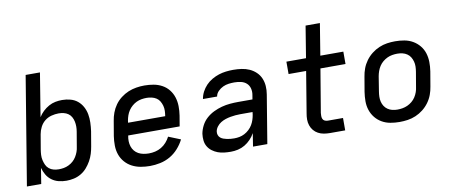

<svg xmlns="http://www.w3.org/2000/svg" viewBox="-66 -1004 3031 1282"><g transform="rotate(-10 1450.0 -363.5)"><path d="M297 8Q269 8 243.5 1.5Q218 -5 197 -20.5Q176 -36 163 -58.5Q150 -81 143 -106L126 0H29L150 -735H247L199 -440Q212 -461 230 -478Q248 -495 269.5 -507Q291 -519 314 -523.5Q337 -528 360 -528Q389 -528 416.5 -520.5Q444 -513 464.5 -496Q485 -479 498 -455Q511 -431 516 -403.5Q521 -376 520 -347Q519 -318 515 -289L498 -189Q494 -165 486.5 -140.5Q479 -116 466 -93Q453 -70 435.5 -50Q418 -30 395 -16.5Q372 -3 346.5 2.5Q321 8 297 8ZM259 -76Q276 -76 293 -79Q310 -82 326.5 -90Q343 -98 356.5 -110Q370 -122 379.5 -137.5Q389 -153 395 -169.5Q401 -186 403 -203L420 -303Q423 -320 423 -337.5Q423 -355 419.5 -371.5Q416 -388 408 -402.5Q400 -417 386.5 -426.5Q373 -436 356 -440Q339 -444 322 -444Q298 -444 273 -437.5Q248 -431 228 -415Q208 -399 196 -375.5Q184 -352 180 -328L163 -228Q160 -210 159 -191.5Q158 -173 162 -155.5Q166 -138 173 -122.5Q180 -107 193.5 -96Q207 -85 224 -80.5Q241 -76 259 -76Z M863 8Q831 8 800 2.5Q769 -3 742 -17Q715 -31 695 -54Q675 -77 665 -105.5Q655 -134 654.5 -166.5Q654 -199 659 -231L676 -331Q680 -358 690 -385Q700 -412 717 -436Q734 -460 758 -478.5Q782 -497 808.5 -508Q835 -519 863 -523.5Q891 -528 918 -528Q950 -528 980.5 -522.5Q1011 -517 1037.5 -502.5Q1064 -488 1082.5 -464.5Q1101 -441 1110 -412.5Q1119 -384 1119.5 -352.5Q1120 -321 1115 -289L1103 -218H754V-217Q750 -198 750.5 -179.5Q751 -161 756.5 -144Q762 -127 773 -113.5Q784 -100 799.5 -91.5Q815 -83 833.5 -79.5Q852 -76 870 -76Q892 -76 913.5 -81Q935 -86 954.5 -97.5Q974 -109 989.5 -126.5Q1005 -144 1015 -164L1097 -131Q1081 -99 1056 -71Q1031 -43 999.5 -25Q968 -7 932.5 0.5Q897 8 863 8ZM768 -302H1020V-303Q1023 -321 1023.5 -338.5Q1024 -356 1019.5 -372.5Q1015 -389 1006.5 -403.5Q998 -418 984 -427Q970 -436 953 -440Q936 -444 918 -444Q901 -444 883.5 -441Q866 -438 850 -430.5Q834 -423 819.5 -410.5Q805 -398 795 -383Q785 -368 779 -351Q773 -334 770 -317Z M1411 8Q1388 8 1365.5 5.5Q1343 3 1323 -4.5Q1303 -12 1285.5 -25Q1268 -38 1257 -56.5Q1246 -75 1243.5 -97.5Q1241 -120 1244 -143Q1249 -171 1263 -198Q1277 -225 1299.5 -245Q1322 -265 1349 -278Q1376 -291 1404 -298.5Q1432 -306 1460.5 -308.5Q1489 -311 1516 -311H1613L1618 -341Q1622 -363 1616.5 -384.5Q1611 -406 1595.5 -420Q1580 -434 1558 -439Q1536 -444 1513 -444Q1494 -444 1474.5 -441.5Q1455 -439 1436.5 -430.5Q1418 -422 1402.5 -406.5Q1387 -391 1384 -371H1288Q1292 -396 1304 -419Q1316 -442 1334 -461Q1352 -480 1375.5 -493.5Q1399 -507 1422.5 -514.5Q1446 -522 1471 -525Q1496 -528 1520 -528Q1549 -528 1577 -524Q1605 -520 1629.5 -509Q1654 -498 1673.5 -479.5Q1693 -461 1703.5 -436.5Q1714 -412 1716 -384Q1718 -356 1713 -327L1659 0H1562L1576 -89Q1564 -67 1546 -48Q1528 -29 1506 -16Q1484 -3 1459.5 2.5Q1435 8 1411 8ZM1449 -76Q1467 -76 1484.5 -79.5Q1502 -83 1518.5 -91.5Q1535 -100 1549.5 -113.5Q1564 -127 1573.5 -143Q1583 -159 1588.5 -176Q1594 -193 1597 -211L1599 -228H1516Q1499 -228 1482.5 -226.5Q1466 -225 1449 -222Q1432 -219 1415 -213.5Q1398 -208 1382.5 -198.5Q1367 -189 1355.5 -174Q1344 -159 1341 -142Q1339 -129 1343 -117.5Q1347 -106 1356 -98.5Q1365 -91 1376.5 -87Q1388 -83 1400 -80.5Q1412 -78 1424.5 -77Q1437 -76 1449 -76Z M2084 0Q2063 0 2042.5 -3.5Q2022 -7 2004.5 -16.5Q1987 -26 1974.5 -41Q1962 -56 1955.5 -75Q1949 -94 1949 -115Q1949 -136 1953 -157L1999 -436H1880V-520H2013L2048 -735H2145L2110 -520H2266V-436H2096L2047 -143Q2046 -133 2046 -122Q2046 -111 2050 -102Q2054 -93 2063.5 -88.5Q2073 -84 2084 -84H2187V0Z M2555 8Q2523 8 2492.5 2.5Q2462 -3 2436 -18Q2410 -33 2391.5 -56Q2373 -79 2363.5 -107.5Q2354 -136 2354 -167.5Q2354 -199 2359 -231L2376 -331Q2380 -358 2390 -385Q2400 -412 2417.5 -436Q2435 -460 2458.5 -478.5Q2482 -497 2509 -508.5Q2536 -520 2563.5 -524Q2591 -528 2618 -528Q2650 -528 2680.5 -522.5Q2711 -517 2737 -502Q2763 -487 2782 -464Q2801 -441 2810 -412.5Q2819 -384 2819.5 -352.5Q2820 -321 2815 -289L2798 -189Q2794 -162 2784 -135Q2774 -108 2756.5 -84Q2739 -60 2715.5 -41.5Q2692 -23 2665 -11.5Q2638 0 2610 4Q2582 8 2555 8ZM2555 -76Q2572 -76 2589.5 -79Q2607 -82 2623.5 -89.5Q2640 -97 2654.5 -109Q2669 -121 2679 -136.5Q2689 -152 2695 -169Q2701 -186 2703 -203L2720 -303Q2723 -321 2723.5 -338.5Q2724 -356 2719.5 -372.5Q2715 -389 2706.5 -403Q2698 -417 2684 -426.5Q2670 -436 2653 -440Q2636 -444 2618 -444Q2601 -444 2583.5 -441Q2566 -438 2550 -430.5Q2534 -423 2519.5 -411Q2505 -399 2495 -383.5Q2485 -368 2479 -351Q2473 -334 2470 -317L2454 -217Q2451 -199 2450.5 -181.5Q2450 -164 2454 -147.5Q2458 -131 2467 -117Q2476 -103 2490 -93.5Q2504 -84 2520.5 -80Q2537 -76 2555 -76Z"/></g></svg>

Font: Iosevka Aile Medium
Style: Italic
Weight: 500
Italic angle: -9°
Designer: Belleve Invis
Foundry: Belleve Invis
Version: Version 31.1.0; ttfautohint (v1.8.4)